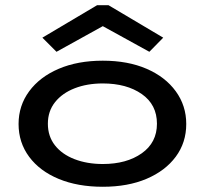

<svg xmlns="http://www.w3.org/2000/svg" viewBox="-20 -705 790 734"><path d="M373 9Q277 9 204.5 -21Q132 -51 91.5 -105.5Q51 -160 51 -231Q51 -301 91.5 -356Q132 -411 204.5 -442Q277 -473 373 -473Q469 -473 540.5 -442Q612 -411 652 -356Q692 -301 692 -231Q692 -160 652 -106Q612 -52 540.5 -21.5Q469 9 373 9ZM373 -78Q464 -78 522 -119Q580 -160 580 -232Q580 -305 522 -345.5Q464 -386 373 -386Q313 -386 265.5 -367.5Q218 -349 190.5 -314.5Q163 -280 163 -232Q163 -184 190 -149.5Q217 -115 265 -96.5Q313 -78 373 -78ZM196 -507 142 -561 351 -685H395L604 -561L551 -507L373 -605Z"/></svg>

Font: Inconsolata ExtraExpanded SemiBold
Style: Regular
Weight: 600
Width: 8
Monospace: yes
Designer: Raph Levien, Cyreal, Brenton Simpson
Foundry: Raph Levien, Cyreal, Google
Version: Version 3.001; ttfautohint (v1.8.2.53-6de2)